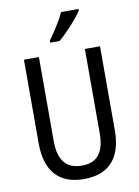

<svg xmlns="http://www.w3.org/2000/svg" viewBox="-101 -1010 788 1086"><g transform="rotate(-10 292.5 -466.5)"><path d="M428 -934V-943H328C307 -898 273 -844 237 -795V-783H291C334 -819 403 -894 428 -934ZM511 -232V-714H424V-232C424 -121 383 -67 294 -67C206 -67 160 -119 160 -231V-714H74V-232C74 -73 150 10 292 10C438 10 511 -75 511 -232Z"/></g></svg>

Font: Noto Sans Bengali Condensed
Style: Regular
Weight: 400
Width: 3
Designer: Jelle Bosma - Monotype Design Team
Foundry: Monotype Imaging Inc.
Version: Version 2.003